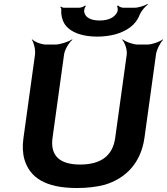

<svg xmlns="http://www.w3.org/2000/svg" viewBox="-20 -935 840 965"><path d="M383 -108C278 -108 232 -154 244 -242L302 -661C305 -685 327 -722 344 -735L342 -737C324 -725 282 -711 258 -711H212C188 -711 153 -725 142 -737L140 -735C150 -722 159 -685 156 -661L98 -242C92 -201 94 -164 103 -133C130 -43 207 10 367 10C416 10 462 5 505 -6C610 -37 688 -114 706 -242L764 -661C767 -685 786 -722 800 -735L798 -737C783 -725 744 -711 720 -711H673C649 -711 611 -725 597 -737L594 -735C607 -722 620 -685 617 -661L559 -242C547 -154 489 -108 383 -108ZM481 -832C436 -832 408 -847 403 -876C402 -884 406 -900 412 -905L407 -907C402 -902 387 -896 377 -896H301C296 -896 289 -900 286 -902L283 -899C286 -897 289 -891 288 -886C287 -869 289 -852 294 -838C310 -784 374 -751 470 -751C501 -751 531 -755 558 -762C616 -778 663 -809 682 -861C690 -880 710 -903 723 -912L721 -915C707 -906 675 -896 655 -896H601C591 -896 577 -902 574 -907L568 -905C572 -900 573 -884 570 -876C557 -847 525 -832 481 -832Z"/></svg>

Font: Asimov
Style: EdgeWideIt
Weight: 500
Designer: Google
Version: Version 2.000980: 2014